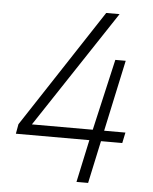

<svg xmlns="http://www.w3.org/2000/svg" viewBox="-51 -731 614 773"><g transform="rotate(5 256.5 -344.0)"><path d="M287 0 324 -172H27L34 -211L347 -688H401L88 -215H334L400 -503H442L380 -215H466L457 -172H371L334 0Z"/></g></svg>

Font: Saira SemiCondensed ExtraLight
Style: Italic
Weight: 250
Width: 4
Italic angle: -12°
Designer: Hector Gatti with collaboration of the Omnibus-Type team
Foundry: Omnibus-Type
Version: Version 1.101